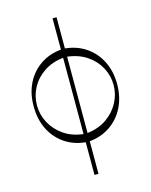

<svg xmlns="http://www.w3.org/2000/svg" viewBox="-136 -826 879 1117"><g transform="rotate(-15 303.5 -267.5)"><path d="M291.2 204.5V7.8Q219.5 0.7 165.7 -36.4Q111.9 -73.5 82 -134.2Q52.2 -195 52.6 -272.7Q52.2 -349.1 81.9 -409.1Q111.5 -469.1 165.3 -506.2Q219.1 -543.3 291.2 -550.4V-738.6H315.3V-550.8Q387.1 -543.7 441.1 -506.7Q495 -469.8 525 -409.6Q555 -349.4 555.4 -272.7Q555 -194.6 524.9 -133.9Q494.7 -73.2 440.7 -36Q386.7 1.1 315.3 8.2V204.5ZM291.2 -41.5V-501.1Q223 -493.3 174 -460.2Q125 -427.2 98.7 -377.8Q72.4 -328.5 72.4 -272.7Q72.4 -217.3 98.7 -167.4Q125 -117.5 174 -83.5Q223 -49.4 291.2 -41.5ZM315.3 -501.1V-41.5Q383.2 -49.4 432.2 -83.5Q481.2 -117.5 507.6 -167.4Q534.1 -217.3 534.1 -272.7Q534.1 -328.5 507.6 -377.8Q481.2 -427.2 432.2 -460.2Q383.2 -493.3 315.3 -501.1Z"/></g></svg>

Font: Inter Thin BETA
Style: Regular
Weight: 100
Designer: Rasmus Andersson
Foundry: rsms
Version: Version 3.011;git-f93a4a705